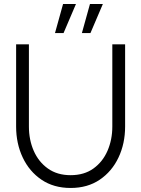

<svg xmlns="http://www.w3.org/2000/svg" viewBox="-20 -920 701 953"><path d="M330.5 13Q246.5 13 186 -28Q125.5 -69 92.8 -138.2Q60 -207.5 60 -292V-700H123.5V-292Q123.5 -226 147.5 -171.2Q171.5 -116.5 217.8 -83.5Q264 -50.5 330.5 -50.5Q398 -50.5 444 -83.8Q490 -117 513.8 -172Q537.5 -227 537.5 -292V-700H601V-292Q601 -207.5 568.2 -138.2Q535.5 -69 475 -28Q414.5 13 330.5 13ZM386.5 -756 426.5 -900H490.5L429 -756ZM253 -756 293 -900H357L295.5 -756Z"/></svg>

Font: Urbanist Light
Style: Regular
Weight: 300
Designer: Corey Hu
Foundry: Corey Hu
Version: Version 1.330; ttfautohint (v1.8.4.7-5d5b)